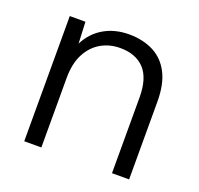

<svg xmlns="http://www.w3.org/2000/svg" viewBox="-98 -631 763 738"><g transform="rotate(20 283.5 -262.0)"><path d="M72 0V-512H136L140 -424Q164 -472 208.5 -498Q253 -524 311 -524Q368 -524 411 -502Q454 -480 477.5 -434.5Q501 -389 501 -318V0H431V-310Q431 -388 396 -425.5Q361 -463 297 -463Q253 -463 218 -442.5Q183 -422 162.5 -382.5Q142 -343 142 -284V0Z"/></g></svg>

Font: DM Sans 12pt Light
Style: Regular
Weight: 300
Version: Version 4.004;gftools[0.9.30]